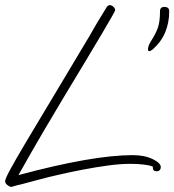

<svg xmlns="http://www.w3.org/2000/svg" viewBox="-22 -687 681 750"><path d="M23 43Q16 43 7 36Q-2 29 -2 21Q-2 12 18 -25Q38 -62 82 -136Q126 -210 197 -328L328 -547Q339 -567 355 -594Q371 -621 394 -658Q400 -667 407 -667Q414 -667 421 -660.5Q428 -654 428 -647Q428 -643 378 -558.5Q328 -474 227 -307Q189 -244 144.5 -168Q100 -92 50 -3Q340 -81 496 -81Q543 -81 574.5 -65.5Q606 -50 606 -35Q606 -18 589 -18Q575 -18 575 -33V-36Q565 -41 541 -44Q517 -47 486 -47Q448 -47 400 -40.5Q352 -34 302.5 -24.5Q253 -15 210 -5Q168 4 130.5 14.5Q93 25 61 33Q42 37 33.5 40Q25 43 23 43ZM562 -487Q556 -487 556 -494Q556 -498 558 -506Q560 -514 567 -525Q587 -556 595 -579.5Q603 -603 603 -643Q603 -660 620 -660Q639 -660 639 -643Q639 -598 623 -560Q607 -522 572 -492Q564 -487 562 -487Z"/></svg>

Font: Oooh Baby
Style: Regular
Weight: 400
Designer: Robert E. Leuschke
Foundry: Robert E. Leuschke
Version: Version 1.011; ttfautohint (v1.8.3)